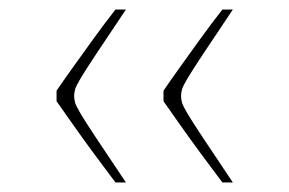

<svg xmlns="http://www.w3.org/2000/svg" viewBox="-20 -442 609 404"><path d="M361 -240Q361 -233 363 -226Q365 -219 374.5 -203Q384 -187 406.5 -153Q429 -119 470 -58H448Q426 -87 401 -121Q376 -155 355 -185Q334 -215 324 -229V-251Q334 -266 355 -295.5Q376 -325 401 -359.5Q426 -394 448 -422H470Q429 -361 406.5 -327Q384 -293 374.5 -277Q365 -261 363 -254Q361 -247 361 -240ZM136 -240Q136 -233 138 -226Q140 -219 149.5 -203Q159 -187 181.5 -153Q204 -119 245 -58H223Q201 -87 176 -121Q151 -155 130 -185Q109 -215 99 -229V-251Q109 -266 130 -295.5Q151 -325 176 -359.5Q201 -394 223 -422H245Q204 -361 181.5 -327Q159 -293 149.5 -277Q140 -261 138 -254Q136 -247 136 -240Z"/></svg>

Font: Ojuju ExtraLight
Style: Regular
Weight: 200
Designer: Chisaokwu Joboson, Mirko Velimirovic
Foundry: Udi Foundry
Version: Version 1.000